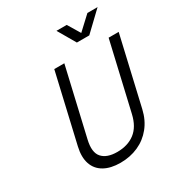

<svg xmlns="http://www.w3.org/2000/svg" viewBox="-215 -1086 1167 1244"><g transform="rotate(-30 368.5 -464.0)"><path d="M136.7 -220.2 254.9 -731H330.1L213.4 -227.1Q193.4 -140.6 228.5 -101.1Q263.7 -61.5 340.8 -61.5Q419.9 -61.5 472.7 -101.8Q525.4 -142.1 544.9 -227.1L661.6 -731H736.8L618.7 -220.2Q602.1 -147.9 560.3 -96.2Q518.6 -44.4 457.8 -17.3Q397 9.8 324.2 9.8Q251 9.8 202.9 -17.6Q154.8 -44.9 137.5 -96.7Q120.1 -148.4 136.7 -220.2ZM391.1 -938.5H467.8L523.4 -846.2L622.6 -938.5H698.7L560.5 -806.6H467.8Z"/></g></svg>

Font: Glacial Indifference
Style: Italic
Weight: 400
Designer: Alfredo Marco Pradil
Foundry: Alfredo Marco Pradil
Version: Version 1.312